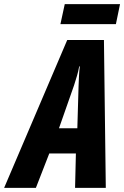

<svg xmlns="http://www.w3.org/2000/svg" viewBox="-81 -911 602 931"><path d="M481 -794 501 -891H233L212 -794ZM278 -497Q286 -522 292.5 -544Q299 -566 303 -589H306Q303 -564 302 -541.5Q301 -519 300 -495L294 -289H205ZM93 0 158 -167H287L283 0H432L423 -717H245L-61 0Z"/></svg>

Font: Noto Sans UI Condensed ExtraBold
Style: Italic
Weight: 800
Width: 3
Designer: Monotype Design Team
Foundry: Monotype Imaging Inc.
Version: 1.001